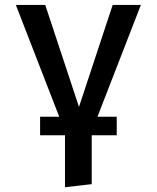

<svg xmlns="http://www.w3.org/2000/svg" viewBox="-20 -562 655 803"><path d="M251.8 221V3.6H147.7V-73.8H227.7L46.2 -541.5H169.2L310.3 -114.9L451.3 -541.5H569.2L387.7 -73.8H468.2V3.6H363.6V208.2Z"/></svg>

Font: Fira Code Medium
Style: Regular
Weight: 500
Designer: Carrois Corporate, Edenspiekermann AG, Nikita Prokopov
Foundry: Carrois Corporate, Edenspiekermann AG, Nikita Prokopov
Version: Version 6.002